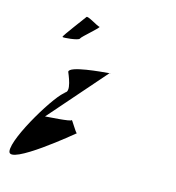

<svg xmlns="http://www.w3.org/2000/svg" viewBox="-103 -838 794 864"><g transform="rotate(15 293.5 -406.0)"><path d="M16 -74C26 -12 288 -231 288 -231C282 -231 249 -291 250 -282C251 -274 136 -268 130 -267L360 -530C326 -527 175 -515 179 -488C179 -486 223 -394 183 -394H192C156 -380 6 -136 16 -74ZM113 -633C114 -629 188 -636 191 -646C194 -656 272 -720 262 -720C252 -720 197 -757 194 -747C189 -739 112 -639 113 -633ZM360 -530C368 -531 370 -531 361 -531Z"/></g></svg>

Font: Ampere
Style: SCRevIta
Weight: 400
Version: Version 1